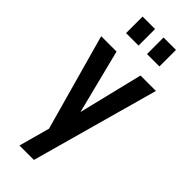

<svg xmlns="http://www.w3.org/2000/svg" viewBox="-306 -817 1034 1034"><g transform="rotate(45 211.0 -300.0)"><path d="M108 180 156.5 3.5 3 -547.5H120L225 -131.5H201L302.5 -547.5H420L218 180ZM86 -654V-780H181V-654ZM245.5 -654V-780H340V-654Z"/></g></svg>

Font: Mohave SemiBold
Style: Regular
Weight: 600
Designer: Gumpita Rahayu
Foundry: Tokotype
Version: Version 2.003